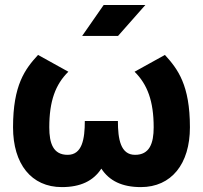

<svg xmlns="http://www.w3.org/2000/svg" viewBox="-20 -743 820 776"><path d="M457 -597.7 567.4 -722.7H398.9L312 -597.7ZM32.7 -228.5C32.7 -80.6 106.4 13.2 230 13.2C305.2 13.2 357.4 -11.7 389.6 -61.5C421.9 -11.7 474.1 13.2 549.3 13.2C672.9 13.2 747.6 -80.6 747.6 -228.5C747.6 -399.4 698.7 -463.9 646.5 -521L523.9 -453.1C575.7 -401.9 601.1 -334.5 601.1 -228.5C601.1 -163.6 584.5 -117.2 525.9 -117.2C467.3 -117.2 456.5 -180.7 456.5 -253.9H322.8C322.8 -180.7 312 -117.2 253.4 -117.2C194.8 -117.2 179.2 -163.6 179.2 -228.5C179.2 -334.5 204.1 -401.9 256.3 -453.1L133.8 -521C81.1 -463.9 32.7 -399.4 32.7 -228.5Z"/></svg>

Font: Giphurs ExtraBold
Style: Regular
Weight: 800
Version: Version 1.000